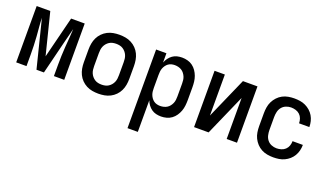

<svg xmlns="http://www.w3.org/2000/svg" viewBox="-71 -1015 2893 1698"><g transform="rotate(20 1375.0 -166.0)"><path d="M310 0H240L128 -448Q129 -405 133 -362.5Q137 -320 140 -277Q143 -234 144.5 -191.5Q146 -149 146 -106V0H49V-530H177L275 -139L373 -530H501V0H404V-106Q404 -148 405.5 -190Q407 -232 410 -274Q413 -316 416.5 -358Q420 -400 422 -442V-448L386 -306Z M825 12Q796 12 767.5 7Q739 2 713 -11.5Q687 -25 666.5 -46Q646 -67 633.5 -93Q621 -119 616 -147.5Q611 -176 611 -205V-325Q611 -354 616 -382.5Q621 -411 633.5 -437Q646 -463 666.5 -484Q687 -505 713 -518.5Q739 -532 767.5 -537Q796 -542 825 -542Q854 -542 882.5 -537Q911 -532 937 -518.5Q963 -505 983.5 -484Q1004 -463 1016.5 -437Q1029 -411 1034 -382.5Q1039 -354 1039 -325V-205Q1039 -176 1034 -147.5Q1029 -119 1016.5 -93Q1004 -67 983.5 -46Q963 -25 937 -11.5Q911 2 882.5 7Q854 12 825 12ZM825 -73Q842 -73 858.5 -76.5Q875 -80 889 -89Q903 -98 914 -111Q925 -124 931.5 -139.5Q938 -155 940 -171.5Q942 -188 942 -205V-325Q942 -342 940 -358.5Q938 -375 931.5 -390.5Q925 -406 914 -419Q903 -432 889 -441Q875 -450 858.5 -453.5Q842 -457 825 -457Q808 -457 791.5 -453.5Q775 -450 761 -441Q747 -432 736 -419Q725 -406 718.5 -390.5Q712 -375 710 -358.5Q708 -342 708 -325V-205Q708 -188 710 -171.5Q712 -155 718.5 -139.5Q725 -124 736 -111Q747 -98 761 -89Q775 -80 791.5 -76.5Q808 -73 825 -73Z M1173 210V-530H1270V-443Q1278 -465 1292.5 -484.5Q1307 -504 1326 -517.5Q1345 -531 1368 -536.5Q1391 -542 1415 -542Q1441 -542 1467 -535Q1493 -528 1514 -512.5Q1535 -497 1550 -475Q1565 -453 1574 -428.5Q1583 -404 1586 -377.5Q1589 -351 1589 -325V-205Q1589 -179 1586 -152.5Q1583 -126 1574 -101.5Q1565 -77 1550 -55Q1535 -33 1514 -17.5Q1493 -2 1467 5Q1441 12 1415 12Q1391 12 1368 6.5Q1345 1 1326 -12.5Q1307 -26 1292.5 -45.5Q1278 -65 1270 -87V210ZM1376 -73Q1393 -73 1409.5 -77Q1426 -81 1440 -89.5Q1454 -98 1464.5 -111.5Q1475 -125 1481.5 -140Q1488 -155 1490 -171.5Q1492 -188 1492 -205V-325Q1492 -342 1490 -358.5Q1488 -375 1481.5 -390Q1475 -405 1464.5 -418.5Q1454 -432 1440 -440.5Q1426 -449 1409.5 -453Q1393 -457 1376 -457Q1360 -457 1344.5 -453Q1329 -449 1316 -439.5Q1303 -430 1293.5 -416.5Q1284 -403 1278.5 -388Q1273 -373 1271.5 -357Q1270 -341 1270 -325V-205Q1270 -189 1271.5 -173Q1273 -157 1278.5 -142Q1284 -127 1293.5 -113.5Q1303 -100 1316 -90.5Q1329 -81 1344.5 -77Q1360 -73 1376 -73Z M1723 0V-530H1820V-144L1990 -530H2127V0H2030V-386L1860 0Z M2471 12Q2443 12 2414.5 7Q2386 2 2360.5 -11.5Q2335 -25 2315 -46.5Q2295 -68 2282.5 -93.5Q2270 -119 2265.5 -147.5Q2261 -176 2261 -205V-325Q2261 -354 2265.5 -382.5Q2270 -411 2282.5 -436.5Q2295 -462 2315 -483.5Q2335 -505 2360.5 -518.5Q2386 -532 2414.5 -537Q2443 -542 2471 -542Q2498 -542 2524.5 -538Q2551 -534 2575.5 -522.5Q2600 -511 2620.5 -493Q2641 -475 2654.5 -452Q2668 -429 2674.5 -403Q2681 -377 2681 -350V-349H2584V-350Q2584 -372 2576.5 -393Q2569 -414 2553 -429Q2537 -444 2515 -450.5Q2493 -457 2471 -457Q2447 -457 2423.5 -447.5Q2400 -438 2384.5 -418.5Q2369 -399 2363.5 -374.5Q2358 -350 2358 -325V-205Q2358 -180 2363.5 -155.5Q2369 -131 2384.5 -111.5Q2400 -92 2423.5 -82.5Q2447 -73 2471 -73Q2493 -73 2515 -79.5Q2537 -86 2553 -101Q2569 -116 2576.5 -137Q2584 -158 2584 -180V-181H2681V-180Q2681 -153 2674.5 -127Q2668 -101 2654.5 -78Q2641 -55 2620.5 -37Q2600 -19 2575.5 -7.5Q2551 4 2524.5 8Q2498 12 2471 12Z"/></g></svg>

Font: Lode Dark
Style: Bold
Weight: 700
Monospace: yes
Designer: Belleve Invis
Foundry: Belleve Invis
Version: Version 29.2.0; ttfautohint (v1.8.3)